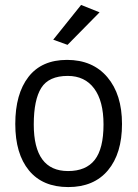

<svg xmlns="http://www.w3.org/2000/svg" viewBox="-20 -753 558 779"><path d="M255 -445Q178 -445 147.5 -396.5Q117 -348 117 -248Q117 -59 256 -59Q329 -59 364.5 -104.5Q400 -150 400 -248Q400 -343 362 -394Q324 -445 255 -445ZM42 -250Q42 -372 95.5 -441Q149 -510 252 -510Q356 -510 415.5 -440Q475 -370 475 -250Q475 -130 418 -62Q361 6 257 6Q153 6 97.5 -61.5Q42 -129 42 -250ZM254 -571 196 -592 309 -733 384 -703Z"/></svg>

Font: Gudea
Style: Regular
Weight: 400
Designer: Agustina Mingote
Foundry: Agustina Mingote
Version: Version 1.002